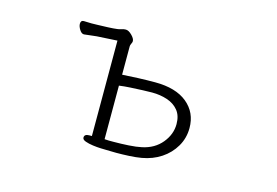

<svg xmlns="http://www.w3.org/2000/svg" viewBox="-72 -633 1145 793"><g transform="rotate(15 500.0 -237.0)"><path d="M357 -435V-27H346Q325 -27 325 -12Q325 -3 339 2Q353 7 371.5 9.5Q390 12 405.5 12.5Q421 13 425 13Q435 13 447 13.5Q459 14 472 14Q498 14 527 12.5Q556 11 579 7Q625 -1 660.5 -24.5Q696 -48 717 -84Q738 -120 738 -163Q738 -229 689.5 -269Q641 -309 552 -309Q517 -309 479 -307.5Q441 -306 412 -304V-425Q412 -431 415.5 -437.5Q419 -444 419 -449Q419 -460 405 -474Q391 -488 379 -488Q369 -488 361 -485Q353 -482 344 -481Q329 -479 304.5 -478Q280 -477 259.5 -476.5Q239 -476 235 -476Q226 -476 218 -476.5Q210 -477 202 -477Q189 -477 189 -462Q189 -451 197.5 -437.5Q206 -424 216 -424H217Q228 -425 243 -427Q258 -429 270 -430ZM411 -28V-257Q432 -260 459 -261.5Q486 -263 511 -264Q536 -265 551 -265Q586 -265 616 -255Q646 -245 664 -223Q682 -201 682 -165Q682 -121 651.5 -84Q621 -47 569 -36Q547 -31 513.5 -29Q480 -27 450 -27Q439 -27 429 -27Q419 -27 411 -28Z"/></g></svg>

Font: Klee One
Style: Regular
Weight: 400
Designer: Fontworks Inc.
Foundry: Fontworks Inc.
Version: Version 1.100